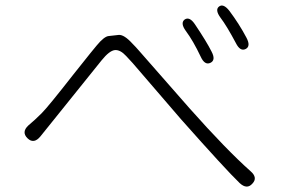

<svg xmlns="http://www.w3.org/2000/svg" viewBox="-20 -730 1040 709"><path d="M912 -52Q892 -29 865 -54Q814 -103 649 -289L470 -497Q458 -510 446 -523Q424 -547 404 -545Q384 -543 355 -507L129 -226Q105 -197 82 -219Q58 -242 85 -267L109 -288Q122 -300 134 -312Q158 -336 251 -455L314 -534Q325 -548 337 -562Q365 -596 382 -597Q400 -599 418 -601Q438 -603 469 -569Q482 -556 494 -542L680 -330Q816 -177 905 -98Q933 -74 912 -52ZM757 -498Q736 -488 721 -521Q693 -580 666 -616Q645 -645 662 -658Q680 -670 700 -640Q743 -576 761 -540Q778 -508 757 -498ZM887 -549Q867 -539 851 -571Q817 -635 794 -665Q773 -694 789 -706Q805 -718 827 -690Q863 -642 890 -591Q907 -559 887 -549Z"/></svg>

Font: Resource Han Rounded KR Light
Style: Regular
Weight: 300
Designer: Cyano Hao (round all glyphs); Ryoko NISHIZUKA 西塚涼子 (kana, bopomofo & ideographs); Paul D. Hunt (Latin, Greek & Cyrillic)
Foundry: Cyano Hao
Version: 0.990